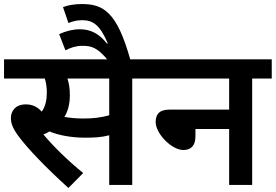

<svg xmlns="http://www.w3.org/2000/svg" viewBox="-20 -916 1366 951"><path d="M635 -527H733V-622H0V-527H202C208 -508 212 -484 212 -458C212 -424 206 -390 187 -363C165 -387 140 -399 108 -399C54 -399 34 -363 34 -332C34 -309 40 -285 69 -245C115 -182 209 -84 319 15L392 -59C317 -120 247 -188 195 -250C206 -254 216 -259 225 -265C267 -247 331 -234 402 -234C447 -234 484 -236 521 -246V0H635ZM391 -329C358 -329 327 -332 299 -337C316 -364 326 -400 326 -445C326 -480 321 -506 314 -527H521V-345C478 -333 440 -329 391 -329Z M517 -615H627C560 -858 492 -896 385 -896C349 -896 316 -890 292 -881L319 -802C339 -810 361 -816 386 -816C442 -816 475 -792 514 -701L510 -700C471 -749 430 -771 375 -771C341 -771 306 -762 273 -747L304 -667C330 -680 357 -689 386 -689C432 -689 461 -683 517 -615Z M718 -622V-527H1115V-373H818C765 -373 751 -345 751 -312C751 -253 831 -173 888 -173C926 -173 948 -194 948 -241V-277H1115V0H1229V-527H1326V-622Z"/></svg>

Font: Noto Sans SemiBold
Style: Italic
Weight: 600
Italic angle: -12°
Designer: Monotype Design Team
Foundry: Monotype Imaging Inc.
Version: Version 2.013